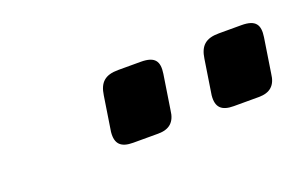

<svg xmlns="http://www.w3.org/2000/svg" viewBox="-33 -797 484 303"><g transform="rotate(-20 209.0 -645.0)"><path d="M209 -703H171C149 -703 139 -694 136 -673L127 -615C125 -595 134 -587 154 -587H196C215 -587 225 -596 227 -615L236 -673C239 -693 233 -703 209 -703ZM378 -703H340C318 -703 308 -694 305 -673L296 -615C294 -595 303 -587 323 -587H365C384 -587 394 -596 396 -615L405 -673C408 -693 402 -703 378 -703Z"/></g></svg>

Font: Exo 2 Semi Bold
Style: Italic
Weight: 600
Italic angle: -8°
Designer: Natanael Gama
Version: Version 1.001;PS 001.001;hotconv 1.0.88;makeotf.lib2.5.64775